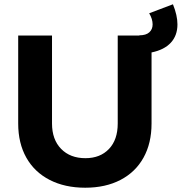

<svg xmlns="http://www.w3.org/2000/svg" viewBox="-20 -866 849 897"><path d="M809 -752Q809 -700 778 -666.5Q747 -633 688 -621V-289Q688 -197 650.5 -129.5Q613 -62 543 -25.5Q473 11 378 11Q283 11 212 -25.5Q141 -62 103 -129.5Q65 -197 65 -289V-700H223V-289Q223 -214 265.5 -170.5Q308 -127 379 -127Q448 -127 489 -170Q530 -213 530 -289V-700H631V-701Q662 -701 677.5 -715Q693 -729 693 -752Q693 -777 677 -804L788 -846Q809 -794 809 -752Z"/></svg>

Font: Montserrat arm2 SemiBold
Style: Regular
Weight: 600
Designer: Julieta Ulanovsky
Foundry: Julieta Ulanovsky
Version: Version 6.000